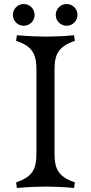

<svg xmlns="http://www.w3.org/2000/svg" viewBox="-20 -927 452 954"><path d="M60 -21 64 7C125 2 175 0 207 0C239 0 299 2 348 7L352 -21C272 -48 251 -86 251 -162V-583C251 -659 272 -697 352 -724L348 -752C299 -747 239 -745 207 -745C175 -745 125 -747 64 -752L60 -724C140 -698 161 -659 161 -583V-162C161 -86 140 -47 60 -21ZM311 -799C341 -799 365 -823 365 -853C365 -883 341 -907 311 -907C281 -907 257 -883 257 -853C257 -823 281 -799 311 -799ZM98 -799C128 -799 152 -823 152 -853C152 -883 128 -907 98 -907C68 -907 44 -883 44 -853C44 -823 68 -799 98 -799Z"/></svg>

Font: Basteleur Moonlight
Style: Regular
Weight: 300
Designer: Keussel
Foundry: Keussel Studio
Version: Version 1.300;Glyphs 3.2 (3192)